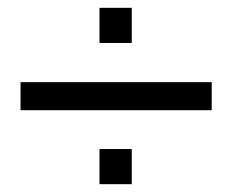

<svg xmlns="http://www.w3.org/2000/svg" viewBox="-20 -577 589 488"><path d="M314.9 -467.8H232.9V-557.1H314.9ZM518.1 -296.9H32.2V-368.2H518.1ZM314.9 -108.9H232.9V-198.2H314.9Z"/></svg>

Font: Libra Sans Modern
Style: Regular
Weight: 400
Foundry: Stefan Peev, Context Ltd
Version: Version 1.000